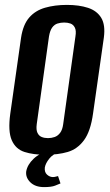

<svg xmlns="http://www.w3.org/2000/svg" viewBox="-20 -620 448 784"><path d="M166 12Q116 12 80 0.5Q44 -11 28 -47.5Q12 -84 22 -156L66 -466Q74 -519 99 -548Q124 -577 164 -588.5Q204 -600 253 -600Q303 -600 339.5 -588Q376 -576 393.5 -547Q411 -518 404 -466L360 -157Q350 -84 323 -47.5Q296 -11 256.5 0.5Q217 12 166 12ZM176 -56Q190 -56 203 -60.5Q216 -65 225.5 -77.5Q235 -90 238 -113L288 -471Q292 -495 285.5 -507.5Q279 -520 267.5 -524Q256 -528 242 -528Q228 -528 215 -524Q202 -520 193 -507.5Q184 -495 180 -471L130 -113Q127 -90 133 -77.5Q139 -65 150.5 -60.5Q162 -56 176 -56ZM160 144Q124 144 104 124.5Q84 105 87 80Q92 52 117.5 28Q143 4 178 -1L224 0Q196 9 181 28Q166 47 163 64Q161 83 172 93Q183 103 196 103Q203 103 209 101Q215 99 217 99L227 129Q220 132 205 138Q190 144 160 144Z"/></svg>

Font: Alumni Sans Thin
Style: Bold Italic
Weight: 700
Italic angle: -8°
Version: Version 1.016